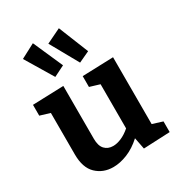

<svg xmlns="http://www.w3.org/2000/svg" viewBox="-198 -967 1027 1107"><g transform="rotate(-30 315.5 -413.5)"><path d="M233 12Q166 12 121 -31Q76 -74 76 -163V-439L10 -459V-531L216 -538V-186Q216 -139 237 -116.5Q258 -94 293 -94Q318 -94 347.5 -106.5Q377 -119 407 -145V-439L341 -459V-531L547 -538V-93L614 -72V-1L438 7L423 -70Q377 -28 327.5 -8Q278 12 233 12ZM202 -606 92 -789 187 -839 274 -642ZM367 -606 263 -792 360 -839 440 -640Z"/></g></svg>

Font: Bitter
Style: Bold
Weight: 700
Designer: Sol Matas, and Bitter project Authors
Foundry: Sol Matas
Version: Version 2.001